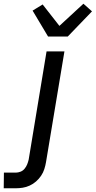

<svg xmlns="http://www.w3.org/2000/svg" viewBox="-118 -796 514 1031"><path d="M-98 215 -97 131H-34Q-21 131 -8 126Q5 121 14 110Q23 99 28 86.5Q33 74 36 61L132 -520H228L129 75Q126 93 120 112Q114 131 102.5 148Q91 165 75.5 178.5Q60 192 41.5 200.5Q23 209 4 212Q-15 215 -34 215ZM140 -600 57 -739 111 -772 201 -657 330 -776 376 -735 246 -600Z"/></svg>

Font: Iosevka Aile Medium
Style: Italic
Weight: 500
Italic angle: -9°
Designer: Belleve Invis
Foundry: Belleve Invis
Version: Version 31.1.0; ttfautohint (v1.8.4)